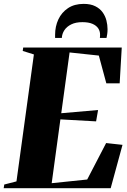

<svg xmlns="http://www.w3.org/2000/svg" viewBox="-42 -994 670 1014"><path d="M-22.5 0 -19.5 -19.5 45 -36 137 -706.5 78 -725 80.5 -743H601L590 -554H519.5L480 -700.5L325.5 -717L281.5 -396L476 -413L465.5 -353L277 -363.5L231 -26.5L418.5 -46L518.5 -238.5L605 -229L542.5 0ZM400 -973.5Q436.5 -973.5 461 -961.2Q485.5 -949 499.8 -929.2Q514 -909.5 520 -886Q526 -862.5 526 -839.5Q526 -825.5 524.2 -813.8Q522.5 -802 520.5 -793.5H485.5Q486 -796.5 486.2 -801Q486.5 -805.5 486.5 -811Q486.5 -829.5 476.8 -844.2Q467 -859 446.5 -868Q426 -877 393 -877Q358 -877 334.2 -865.2Q310.5 -853.5 298 -834.5Q285.5 -815.5 284.5 -793.5H249Q249 -798 249 -802Q249 -806 249 -810.5Q249 -854.5 266.2 -891.5Q283.5 -928.5 317.2 -951Q351 -973.5 400 -973.5Z"/></svg>

Font: Merriweather 144pt Black
Style: Italic
Weight: 900
Italic angle: -7.8°
Version: Version 2.101